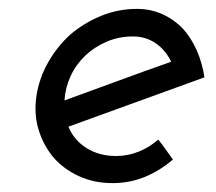

<svg xmlns="http://www.w3.org/2000/svg" viewBox="-20 -404 486 432"><path d="M279 -322Q308 -322 330.5 -306.5Q353 -291 365 -265Q305 -244 245.5 -222Q186 -200 125 -178Q127 -207 139 -233Q151 -259 172 -279Q192 -298 219.5 -310Q247 -322 279 -322ZM440 -230Q435 -263 422.5 -291Q410 -319 392 -339Q372 -360 345.5 -372Q319 -384 288 -384Q246 -384 208 -368.5Q170 -353 139 -327Q109 -300 88.5 -264Q68 -228 62 -188Q56 -147 67 -111.5Q78 -76 101 -49Q124 -23 158 -7.5Q192 8 233 8Q272 8 306 -6Q340 -20 369 -45Q361 -56 353 -67.5Q345 -79 336 -90Q317 -73 292.5 -63Q268 -53 241 -53Q203 -53 174.5 -71Q146 -89 134 -119Q211 -147 287 -174.5Q363 -202 440 -230Z"/></svg>

Font: Josefin Slab Thin SemiBold
Style: Italic
Weight: 600
Italic angle: -12°
Version: Version 2.000